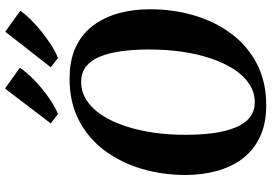

<svg xmlns="http://www.w3.org/2000/svg" viewBox="-174 -868 1054 745"><g transform="rotate(-90 352.5 -496.0)"><path d="M316 10.5Q243 10.5 191.2 -14.8Q139.5 -40 107.5 -83.5Q75.5 -127 60.5 -183.5Q45.5 -240 45.5 -302Q45.5 -391 69.2 -471.8Q93 -552.5 140 -616Q187 -679.5 257 -716Q327 -752.5 418.5 -752.5Q492.5 -752.5 544 -727.5Q595.5 -702.5 627.2 -658.8Q659 -615 673.8 -559.5Q688.5 -504 688.5 -443Q689 -353.5 665.5 -272Q642 -190.5 595 -126.8Q548 -63 478 -26.2Q408 10.5 316 10.5ZM327.5 -34Q366.5 -34 399 -55.5Q431.5 -77 456.2 -115.5Q481 -154 498.2 -205.8Q515.5 -257.5 524 -318Q532.5 -378.5 532.5 -444Q532.5 -502 526 -550.2Q519.5 -598.5 505.2 -633.8Q491 -669 466.8 -688.2Q442.5 -707.5 406.5 -707.5Q367.5 -707.5 335 -686.2Q302.5 -665 277.5 -626.8Q252.5 -588.5 235.5 -537.2Q218.5 -486 209.8 -426Q201 -366 201.5 -301Q201.5 -242.5 208.2 -193.5Q215 -144.5 229.8 -108.8Q244.5 -73 268.5 -53.5Q292.5 -34 327.5 -34ZM245.5 -825.5 381 -1003 461.5 -945.5Q448.5 -925.5 427.5 -903.2Q406.5 -881 381.2 -860.2Q356 -839.5 330.2 -823Q304.5 -806.5 282.5 -797.5ZM463.5 -825.5 601.5 -1002 683 -943.5Q669 -924 647.5 -902.2Q626 -880.5 600.2 -860Q574.5 -839.5 548.5 -823Q522.5 -806.5 499.5 -797.5Z"/></g></svg>

Font: Merriweather 72pt
Style: Bold Italic
Weight: 700
Italic angle: -7.8°
Version: Version 2.101